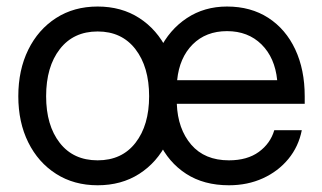

<svg xmlns="http://www.w3.org/2000/svg" viewBox="-20 -547 972 579"><path d="M274.4 11.7Q203.1 11.7 149.2 -22.7Q95.2 -57.1 65.2 -117.7Q35.2 -178.2 35.2 -256.8Q35.2 -335.9 65.2 -397Q95.2 -458 149.2 -492.7Q203.1 -527.3 274.4 -527.3Q346.2 -527.3 399.9 -492.7Q453.6 -458 483.6 -397Q513.7 -335.9 513.7 -256.8Q513.7 -178.2 483.6 -117.7Q453.6 -57.1 399.9 -22.7Q346.2 11.7 274.4 11.7ZM274.4 -63.5Q347.7 -63.5 388.7 -116.5Q429.7 -169.4 429.7 -256.8Q429.7 -345.2 388.4 -398.7Q347.2 -452.1 274.4 -452.1Q201.7 -452.1 160.4 -398.9Q119.1 -345.7 119.1 -256.8Q119.1 -168.9 160.2 -116.2Q201.2 -63.5 274.4 -63.5ZM670.4 11.7Q594.7 11.7 541.3 -22.9Q487.8 -57.6 459.5 -118.4Q431.2 -179.2 431.2 -256.8Q431.2 -335.4 460.9 -396.5Q490.7 -457.5 543.5 -492.4Q596.2 -527.3 664.6 -527.3Q736.3 -527.3 789.1 -493.2Q841.8 -459 870.4 -397.9Q898.9 -336.9 898.9 -256.8V-233.9H513.2Q516.1 -158.2 556.6 -110.8Q597.2 -63.5 670.4 -63.5Q725.6 -63.5 760.5 -88.9Q795.4 -114.3 807.1 -154.3H890.1Q880.4 -105 849.6 -67.6Q818.8 -30.3 772.7 -9.3Q726.6 11.7 670.4 11.7ZM514.2 -305.2H815.9Q809.1 -373 768.6 -413.1Q728 -453.1 664.6 -453.1Q601.1 -453.1 561 -413.1Q521 -373 514.2 -305.2Z"/></svg>

Font: Inter Display
Style: Regular
Weight: 400
Designer: Rasmus Andersson
Foundry: rsms
Version: Version 4.001;git-9221beed3